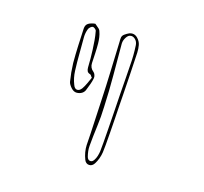

<svg xmlns="http://www.w3.org/2000/svg" viewBox="-145 -988 1291 1216"><g transform="rotate(20 500.0 -380.0)"><path d="M628 -47Q625 -2 605 36Q593 58 572 58Q551 58 540 36Q518 -9 516 -55Q515 -129 512 -203Q509 -277 507 -351Q504 -449 498.5 -547Q493 -645 488 -742Q487 -747 487 -753Q487 -759 487 -764Q486 -781 500 -793Q514 -805 527 -812Q557 -826 582 -805Q603 -787 609.5 -763.5Q616 -740 617 -714Q619 -643 621 -571.5Q623 -500 624 -429Q624 -404 625 -362Q626 -320 627 -271Q628 -222 628.5 -175.5Q629 -129 629 -94.5Q629 -60 628 -47ZM602 -621Q602 -655 599.5 -689Q597 -723 592 -757Q588 -780 571.5 -792.5Q555 -805 539 -800Q525 -797 514.5 -776.5Q504 -756 505 -736Q514 -633 523.5 -529.5Q533 -426 537 -322Q541 -256 538 -190Q535 -124 535 -57Q535 -39 538.5 -22Q542 -5 548 12Q555 31 570 32Q585 33 594 16Q602 2 605.5 -14.5Q609 -31 610 -46Q611 -62 610.5 -101.5Q610 -141 609.5 -195Q609 -249 607.5 -309.5Q606 -370 605 -429.5Q604 -489 603.5 -539Q603 -589 602 -621ZM305 -796Q316 -787 328.5 -779Q341 -771 345 -760Q353 -743 357.5 -723.5Q362 -704 364 -685Q367 -653 368 -620Q369 -587 370 -555Q371 -523 397 -506Q405 -501 410 -489.5Q415 -478 414 -469Q412 -448 406.5 -428Q401 -408 395 -388Q391 -369 377 -358Q363 -347 343 -345Q323 -343 304 -361Q285 -379 280 -395Q272 -427 267 -454Q262 -481 258 -514Q253 -570 250.5 -627Q248 -684 246 -741Q245 -767 261.5 -779Q278 -791 305 -796ZM401 -467Q395 -472 391.5 -477.5Q388 -483 383 -484Q368 -487 362.5 -496.5Q357 -506 356 -520Q354 -549 351.5 -578.5Q349 -608 345 -636Q341 -666 336 -695.5Q331 -725 323 -753Q322 -760 312 -766.5Q302 -773 297 -772Q290 -771 282 -763Q274 -755 272 -747Q268 -734 266.5 -720Q265 -706 266 -692Q271 -637 275 -582.5Q279 -528 286 -473Q292 -425 312 -386Q322 -364 338 -363.5Q354 -363 367 -383Q378 -402 385.5 -423.5Q393 -445 401 -467Z"/></g></svg>

Font: Shizuru
Style: Regular
Weight: 400
Version: Version 1.000